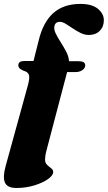

<svg xmlns="http://www.w3.org/2000/svg" viewBox="-45 -747 550 980"><path d="M48.5 -413.5Q48.5 -435.5 78.5 -435.5H126L152 -538.5Q174.5 -633.5 227 -680.2Q279.5 -727 365.5 -727Q424.5 -727 454.8 -702Q485 -677 485 -644Q485 -610.5 464 -589.5Q443 -568.5 408.5 -568.5Q387 -568.5 366.2 -578.8Q345.5 -589 326.5 -602Q307.5 -615 290.8 -625.2Q274 -635.5 260 -635.5Q237.5 -635.5 232.5 -613Q229.5 -596 239.8 -575.2Q250 -554.5 265 -531.2Q280 -508 292.8 -483.5Q305.5 -459 307.5 -434.5H357Q390 -434.5 390 -413.5Q390 -399 375.5 -389Q361 -379 338 -379H297.5L192 22Q188 37.5 186.5 48.5Q185 59.5 185 67.5Q185 84.5 195.2 94.2Q205.5 104 216 111.8Q226.5 119.5 226.5 131Q226.5 148.5 199.5 167.5Q172.5 186.5 129.5 199.5Q86.5 212.5 38.5 212.5Q-8 212.5 -20 184.5Q-32 156.5 -15.5 98L97 -310.5Q108 -350 102.5 -365.2Q97 -380.5 75 -386Q58.5 -393.5 53.5 -399.8Q48.5 -406 48.5 -413.5Z"/></svg>

Font: Fraunces 72pt S000 Black
Style: Italic
Weight: 900
Italic angle: -16°
Version: Version 1.000; ttfautohint (v1.8.3)